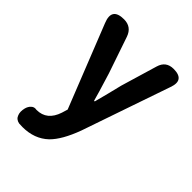

<svg xmlns="http://www.w3.org/2000/svg" viewBox="-222 -676 1018 1018"><g transform="rotate(45 287.0 -167.5)"><path d="M128 225Q110 225 102 224Q76 219 68 196Q60 176 67 147Q72 128 84 117Q97 104 115 108Q116 108 117 108Q194 108 222 23L232 -10L48 -474Q13 -560 105 -560Q162 -560 181 -505L251 -300Q262 -266 283 -195Q293 -160 298 -142H303Q310 -168 323.5 -221Q337 -274 343 -300L404 -505Q420 -560 477 -560Q562 -560 533 -480L461 -271L362 17Q323 123 274 171Q217 225 128 225Z"/></g></svg>

Font: GenSenRounded TW B
Style: Regular
Weight: 700
Version: Version 1.501;PS 1;hotconv 16.6.51;makeotf.lib2.5.65220